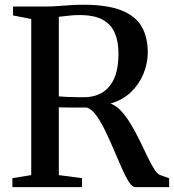

<svg xmlns="http://www.w3.org/2000/svg" viewBox="-20 -770 717 790"><path d="M31 0V-37L108.5 -49.5V-692L33.5 -706.5V-743H160.5Q190.5 -743 217.2 -745Q244 -747 269.5 -748.8Q295 -750.5 322 -750.5Q421 -750.5 479.2 -727.5Q537.5 -704.5 562.8 -660.8Q588 -617 588 -555Q588 -509 570 -465.8Q552 -422.5 518 -390.2Q484 -358 434.5 -344Q458.5 -335.5 479.8 -312Q501 -288.5 520 -256.2Q539 -224 555.8 -189.8Q572.5 -155.5 587 -125Q601.5 -94.5 614.5 -74.2Q627.5 -54 638.5 -50L676 -36.5V0H536Q524 0 510 -22Q496 -44 480.5 -79.5Q465 -115 447.8 -155.2Q430.5 -195.5 412.5 -232.8Q394.5 -270 375.5 -296Q356.5 -322 337 -327.5Q326.5 -327.5 310 -327.5Q293.5 -327.5 276.2 -327.5Q259 -327.5 244.2 -327.8Q229.5 -328 222 -328.5V-49.5L317.5 -37V0ZM324 -370Q370.5 -370 402.5 -390.2Q434.5 -410.5 451 -450.2Q467.5 -490 467.5 -548.5Q467.5 -598.5 452.5 -634Q437.5 -669.5 402.8 -688.8Q368 -708 308 -708Q288.5 -708 273 -706.5Q257.5 -705 245 -703.5Q232.5 -702 222 -701V-373.5Q235.5 -372 255.5 -371.2Q275.5 -370.5 294.5 -370.2Q313.5 -370 324 -370Z"/></svg>

Font: Merriweather 72pt Medium
Style: Regular
Weight: 500
Version: Version 2.100